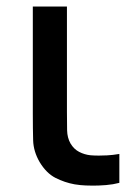

<svg xmlns="http://www.w3.org/2000/svg" viewBox="-20 -560 429 588"><path d="M208.5 4.5Q178 -1 150 -15.2Q122 -29.5 101.5 -63.5Q82.5 -96 81.5 -130.2Q80.5 -164.5 80.5 -212.5V-540H185V-217.5Q185 -184 185.5 -161Q186 -138 196 -120.5Q206.5 -103 222.5 -94.8Q238.5 -86.5 257 -84.5Q269.5 -83.5 282.5 -83.5Q291.5 -83.5 308 -84.2Q324.5 -85 345.5 -88.5V0Q326.5 5 304.8 6.8Q283 8.5 265 8.5Q258 8.5 242.5 8Q227 7.5 208.5 4.5Z"/></svg>

Font: Cns Manrope SemBd
Style: Regular
Weight: 600
Designer: Mikhail Sharanda
Foundry: Mikhail Sharanda
Version: Version 4.504